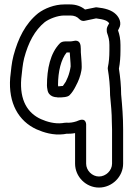

<svg xmlns="http://www.w3.org/2000/svg" viewBox="-20 -562 600 867"><path d="M349 -260C349 -284 346 -308 345 -326C345 -337 345 -346 344 -355C343 -362 339 -384 312 -377C307 -376 302 -375 297 -375H275C265 -375 256 -372 251 -367C207 -323 192 -250 192 -176C192 -171 193 -163 194 -159C198 -122 236 -123 236 -123C238 -123 240 -122 241 -122H243C262 -122 285 -123 294 -132C305 -143 314 -157 321 -171L331 -191C340 -210 349 -239 349 -260ZM299 -262C297 -247 292 -227 286 -213L277 -193C274 -188 269 -181 264 -174C258 -173 252 -173 243 -172C243 -174 242 -175 242 -178C242 -239 256 -295 281 -325H295C296 -303 299 -281 299 -262ZM473 -457 466 -444C464 -440 462 -434 462 -431C462 -424 462 -417 464 -412C470 -395 474 -381 474 -359V-334C474 -306 472 -281 467 -258C466 -255 467 -251 467 -249C473 -213 477 -172 477 -135V-133C481 -90 485 -52 485 -11C485 0 486 11 486 22V177C486 208 458 235 427 235C396 235 369 208 369 177V5C369 5 373 -33 335 -18L325 -14C309 -9 296 -7 280 -8C273 -8 267 -7 261 -6C227 -2 192 -12 165 -24C105 -51 68 -109 76 -207C80 -242 82 -271 89 -299C108 -371 137 -425 182 -462C202 -477 240 -492 270 -492H297C315 -492 328 -487 339 -475C345 -469 354 -466 362 -468L414 -479C453 -474 465 -468 473 -457ZM427 285C486 285 536 236 536 177V22C536 -33 532 -82 527 -136C527 -174 523 -214 517 -252C522 -278 524 -305 524 -334V-359C524 -385 520 -405 513 -425L517 -433C531 -457 519 -482 504 -497C484 -517 454 -525 416 -529C414 -529 411 -529 408 -528L364 -519C346 -534 322 -542 297 -542H270C226 -542 181 -524 152 -502C94 -455 62 -389 41 -311C32 -277 30 -245 26 -211C17 -96 64 -15 145 22C177 36 220 50 268 44C272 43 279 42 280 42C292 42 304 42 319 39V177C319 236 368 285 427 285Z"/></svg>

Font: Blanket
Style: BlkOutline
Weight: 900
Foundry: Cannot Into Space Fonts
Version: Version 0.9